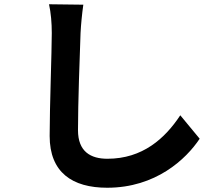

<svg xmlns="http://www.w3.org/2000/svg" viewBox="-20 -815 1040 901"><path d="M371 -793 210 -795C219 -755 223 -707 223 -660C223 -574 213 -311 213 -177C213 -6 319 66 483 66C711 66 853 -68 917 -164L826 -274C754 -165 649 -70 484 -70C406 -70 346 -103 346 -204C346 -328 354 -552 358 -660C360 -700 365 -751 371 -793Z"/></svg>

Font: Noto Sans CJK SC
Style: Bold
Weight: 700
Designer: Ryoko NISHIZUKA 西塚涼子 (kana, bopomofo & ideographs); Paul D. Hunt (Latin, Greek & Cyrillic); Sandoll Communications 산돌커뮤니
Foundry: Adobe
Version: Version 2.004;hotconv 1.0.118;makeotfexe 2.5.65603